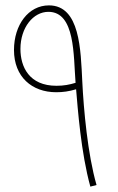

<svg xmlns="http://www.w3.org/2000/svg" viewBox="-20 -694 440 714"><path d="M316 0 339 -6C306 -120 291 -288 286 -391C280 -508 278 -674 162 -674C86 -674 32 -602 32 -508C32 -408 99 -351 189 -351C214 -351 236 -354 263 -362C269 -292 281 -126 316 0ZM56 -512C56 -592 104 -650 160 -650C260 -650 253 -488 261 -386C238 -379 217 -375 190 -375C88 -375 56 -446 56 -512Z"/></svg>

Font: Noto Sans Arabic UI Cn Th
Style: Regular
Weight: 100
Width: 3
Designer: Monotype Design Team, Nadine Chahine and Nizar Qandah
Foundry: Monotype Imaging Inc.
Version: Version 2.010